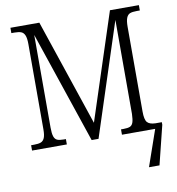

<svg xmlns="http://www.w3.org/2000/svg" viewBox="-97 -800 1015 1098"><g transform="rotate(-10 410.5 -251.5)"><path d="M796 -31V-16L740 210H679L752 0H559V-31H574Q599 -31 611.5 -36.5Q624 -42 629.5 -58Q635 -74 636 -107V-653L423 0H383L164 -649V-111Q164 -76 170 -59Q176 -42 189 -36.5Q202 -31 227 -31H239V0H37V-31H55Q80 -31 94 -36.5Q108 -42 115 -58.5Q122 -75 122 -108V-604Q122 -637 115 -654Q108 -671 94 -676.5Q80 -682 55 -682H37V-713H205L413 -95L615 -713H783V-682H765Q739 -682 725.5 -676.5Q712 -671 705 -653.5Q698 -636 698 -602V-110Q698 -63 711.5 -47.5Q725 -32 759 -31Z"/></g></svg>

Font: Noto Serif NarrowLight
Style: Regular
Weight: 300
Width: 4
Designer: Monotype Design Team
Foundry: Monotype Imaging Inc.
Version: Version 1.001